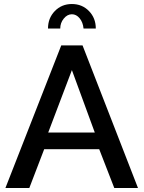

<svg xmlns="http://www.w3.org/2000/svg" viewBox="-20 -936 715 956"><path d="M285 -710H391L667 0H549L474 -193H200L126 0H7ZM452 -276 338 -587 220 -276ZM338 -865Q315 -865 297.5 -843.5Q280 -822 280 -794H219Q219 -846 253 -881Q287 -916 338 -916Q389 -916 423 -881Q457 -846 457 -794H396Q393 -825 376.5 -845Q360 -865 338 -865Z"/></svg>

Font: Raleway SemiBold
Style: Regular
Weight: 600
Designer: Matt McInerney, Pablo Impallari, Rodrigo Fuenzalida
Foundry: Matt McInerney, Pablo Impallari, Rodrigo Fuenzalida
Version: Version 4.026